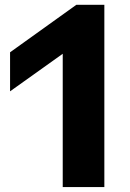

<svg xmlns="http://www.w3.org/2000/svg" viewBox="-20 -762 530 782"><path d="M235.5 0V-543L21 -390V-549L291 -742.5H405V0Z"/></svg>

Font: Encode Sans Expanded
Style: Bold
Weight: 700
Width: 7
Designer: Multiple Designers
Foundry: Impallari Type
Version: Version 3.000; ttfautohint (v1.8.3) -l 8 -r 50 -G 200 -x 14 